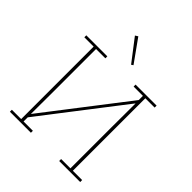

<svg xmlns="http://www.w3.org/2000/svg" viewBox="-249 -1085 1240 1240"><g transform="rotate(45 371.0 -465.5)"><path d="M50 -18H135V-680H50V-698H242V-680H157V-303L156 -87H157L585 -642V-680H500V-698H692V-680H607V-18H692V0H500V-18H585V-395L586 -611H585L157 -56V-18H242V0H50ZM273 -919 292 -931 402 -777 389 -768Z"/></g></svg>

Font: IBM Plex Serif Thin
Style: Regular
Weight: 100
Designer: Mike Abbink, Paul van der Laan, Pieter van Rosmalen
Foundry: Bold Monday
Version: Version 3.001